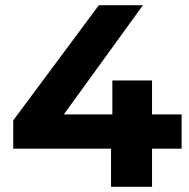

<svg xmlns="http://www.w3.org/2000/svg" viewBox="-20 -720 729 740"><path d="M408 0V-147H31V-256L361 -700H531L226 -279H413V-410H566V-279H680V-147H566V0Z"/></svg>

Font: Montserrat Z
Style: Bold
Weight: 700
Designer: Julieta Ulanovsky
Foundry: Julieta Ulanovsky
Version: Version 8.000